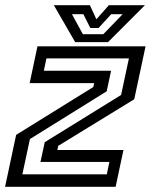

<svg xmlns="http://www.w3.org/2000/svg" viewBox="-22 -718 580 738"><path d="M64 -48H388.5L398.5 -95.5H133.5L150 -171.5L443.5 -353L473.5 -493.5H156.5L146.5 -446H405L388 -367L93 -183.5ZM-2.5 0 40 -199.5 336.5 -383.5 340 -398.5H92L122 -540H537.5L494 -336.5L202 -157.5L198.5 -141.5H452.5L422.5 0ZM267 -556 185 -698H323.5L348.5 -644L396.5 -698H535L393 -556ZM296.5 -586.5H375L449.5 -663.5H405.5L357 -610.5H325L298.5 -663.5H254.5Z"/></svg>

Font: Tourney Thin Medium
Style: Italic
Weight: 500
Italic angle: -12°
Version: Version 1.015